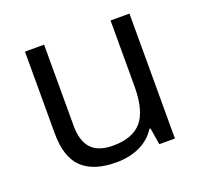

<svg xmlns="http://www.w3.org/2000/svg" viewBox="-100 -649 815 773"><g transform="rotate(-20 307.0 -262.5)"><path d="M162.1 -535.2V-188Q162.1 -122.6 191.9 -90.3Q221.7 -58.1 285.2 -58.1Q369.1 -58.1 408 -104Q446.8 -149.9 446.8 -253.9V-535.2H527.8V0H460.9L449.2 -71.8H444.8Q419.9 -32.2 375.7 -11.2Q331.5 9.8 274.9 9.8Q177.2 9.8 128.7 -36.6Q80.1 -83 80.1 -185.1V-535.2Z"/></g></svg>

Font: QFn1     
Style: Regular
Weight: 400
Foundry: Ascender Corporation
Version: Version 1.10